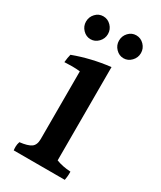

<svg xmlns="http://www.w3.org/2000/svg" viewBox="-162 -773 619 736"><g transform="rotate(30 147.5 -404.5)"><path d="M265 -662.5Q265 -642 250.5 -627Q236 -612 216.5 -612Q197 -612 182.5 -627Q168 -642 168 -662.5Q168 -683 182 -698Q196 -713 216 -713Q236 -713 250.5 -698Q265 -683 265 -662.5ZM119 -662.5Q119 -642 104.5 -627Q90 -612 70.5 -612Q51 -612 36.5 -627Q22 -642 22 -662.5Q22 -683 36 -698Q50 -713 70 -713Q90 -713 104.5 -698Q119 -683 119 -662.5ZM258 -134Q258 -131 258 -122.5Q258 -114 255 -96H29Q28 -102 28 -112Q28 -122 32 -134Q67 -138 82 -148.5Q97 -159 97 -185V-485Q80 -487 62 -487Q44 -487 28 -486Q30 -507 34 -522Q109 -550 194 -560V-147Q222 -136 258 -134Z"/></g></svg>

Font: Halant Medium
Style: Regular
Weight: 500
Designer: Hitesh Malaviya (Devanagari), Satya Rajpurohit (Latin)
Foundry: Indian Type Foundry
Version: Version 1.101;PS 1.0;hotconv 1.0.78;makeotf.lib2.5.61930; tt